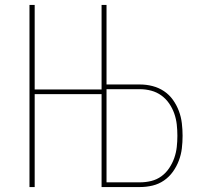

<svg xmlns="http://www.w3.org/2000/svg" viewBox="-20 -755 840 775"><path d="M99 0V-735H120V-394H390V-735H410V-414H545Q571 -414 596 -407.5Q621 -401 642 -387Q663 -373 678 -352Q693 -331 702 -307Q711 -283 714 -257.5Q717 -232 717 -207Q717 -181 714 -156Q711 -131 702 -107Q693 -83 678 -62Q663 -41 642 -26.5Q621 -12 596 -6Q571 0 545 0H390V-375H120V0ZM545 -19Q568 -19 590.5 -24.5Q613 -30 631.5 -43.5Q650 -57 663 -76.5Q676 -96 683.5 -117.5Q691 -139 693.5 -161.5Q696 -184 696 -207Q696 -230 693.5 -252.5Q691 -275 683.5 -296.5Q676 -318 663 -337Q650 -356 631.5 -369.5Q613 -383 590.5 -389Q568 -395 545 -395H410V-19Z"/></svg>

Font: Iosevka Aile Thin
Style: Regular
Weight: 100
Designer: Belleve Invis
Foundry: Belleve Invis
Version: Version 31.1.0; ttfautohint (v1.8.4)